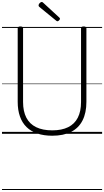

<svg xmlns="http://www.w3.org/2000/svg" viewBox="-20 -1346 1047 1931"><path d="M505 19Q421 19 356 -3Q291 -25 247 -68Q203 -111 180.5 -175Q158 -239 158 -322V-1061Q158 -1071 164.5 -1075.5Q171 -1080 185 -1080Q199 -1080 205.5 -1075.5Q212 -1071 212 -1061V-320Q212 -226 245 -162.5Q278 -99 343.5 -67Q409 -35 506 -35Q601 -35 665.5 -67Q730 -99 762.5 -162.5Q795 -226 795 -320V-1061Q795 -1071 801.5 -1075.5Q808 -1080 822 -1080Q849 -1080 849 -1061V-322Q849 -211 810 -134.5Q771 -58 694.5 -19.5Q618 19 505 19ZM557 -1132Q554 -1132 551 -1134Q548 -1136 544 -1139L375 -1277Q370 -1282 369 -1285Q368 -1288 368 -1292Q368 -1299 373 -1307Q378 -1315 386 -1320.5Q394 -1326 400 -1326Q405 -1326 408 -1323.5Q411 -1321 416 -1317L577 -1169Q581 -1166 582 -1162.5Q583 -1159 583 -1157Q583 -1150 574 -1141Q565 -1132 557 -1132ZM0 555H1007V565H0ZM0 -20H1007V0H0ZM0 -505H1007V-500H0ZM0 -1075H1007V-1065H0Z"/></svg>

Font: Playwrite AR Guides
Style: Regular
Weight: 400
Designer: Veronika Burian, José Scaglione
Foundry: TypeTogether
Version: Version 1.003